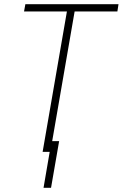

<svg xmlns="http://www.w3.org/2000/svg" viewBox="-20 -731 590 924"><path d="M345.2 -710.9 222.2 0H185.1L308.1 -710.9ZM550.3 -710.9 544.9 -675.8H95.7L102.1 -710.9ZM264.6 -51.8 225.6 172.9H189.5L228 -51.8Z"/></svg>

Font: Roboto Condensed ExtraLight
Style: Italic
Weight: 250
Italic angle: -12°
Designer: Christian Robertson
Foundry: Google
Version: Version 3.008; 2023